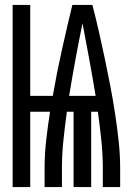

<svg xmlns="http://www.w3.org/2000/svg" viewBox="-20 -755 540 775"><path d="M31 0V-735H102V-368H193Q209 -460 229.5 -552Q250 -644 272 -735H353Q367 -681 379.5 -626Q392 -571 403.5 -516.5Q415 -462 425.5 -407Q436 -352 444.5 -296.5Q453 -241 459 -185.5Q465 -130 465 -74V0H395V-74Q395 -131 389 -189Q383 -247 375 -304H348V0H277V-304H250Q242 -247 236 -189Q230 -131 230 -74V0H160V-74Q160 -132 166.5 -189.5Q173 -247 182 -304H102V0ZM259 -368H366Q354 -441 340.5 -514.5Q327 -588 313 -661Q298 -588 284.5 -514.5Q271 -441 259 -368Z"/></svg>

Font: Iosevka Curly Medium
Style: Regular
Weight: 500
Monospace: yes
Designer: Belleve Invis
Foundry: Belleve Invis
Version: Version 22.1.2; ttfautohint (v1.8.4)